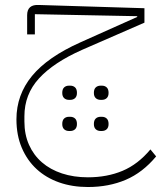

<svg xmlns="http://www.w3.org/2000/svg" viewBox="-20 -447 647 771"><path d="M333 304Q270 304 217.5 285.5Q165 267 127 232Q89 197 67.5 146.5Q46 96 46 32Q46 -66 108.5 -142Q171 -218 303 -277L531 -379V-382L120 -390V-309H89V-386Q89 -430 137 -427L560 -414V-356L310 -247Q195 -196 136.5 -132Q78 -68 78 20V41Q78 93 96.5 134.5Q115 176 148.5 205Q182 234 229 249.5Q276 265 333 265Q410 265 472 239Q534 213 584 153L607 181Q553 246 485 275Q417 304 333 304ZM384 79Q372 79 364.5 72Q357 65 357 51Q357 36 364.5 29Q372 22 384 22H389Q401 22 408.5 29Q416 36 416 51Q416 65 408.5 72Q401 79 389 79ZM384 -46Q372 -46 364.5 -53Q357 -60 357 -74Q357 -89 364.5 -96Q372 -103 384 -103H389Q401 -103 408.5 -96Q416 -89 416 -74Q416 -60 408.5 -53Q401 -46 389 -46ZM257 79Q245 79 237.5 72Q230 65 230 51Q230 36 237.5 29Q245 22 257 22H262Q274 22 281.5 29Q289 36 289 51Q289 65 281.5 72Q274 79 262 79ZM257 -46Q245 -46 237.5 -53Q230 -60 230 -74Q230 -89 237.5 -96Q245 -103 257 -103H262Q274 -103 281.5 -96Q289 -89 289 -74Q289 -60 281.5 -53Q274 -46 262 -46Z"/></svg>

Font: IBM Plex Sans Arabic ExtraLight
Style: Regular
Weight: 200
Designer: Mike Abbink, Paul van der Laan, Pieter van Rosmalen, Wael Morcos, Khajak Apelian
Foundry: Bold Monday
Version: Version 1.1